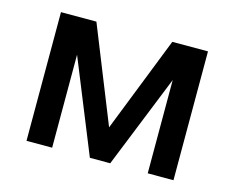

<svg xmlns="http://www.w3.org/2000/svg" viewBox="-76 -596 857 703"><g transform="rotate(15 353.0 -244.0)"><path d="M74.7 0V-487.8H209L354 -126L496.6 -488.3H631.8V0H534.2V-353.5L392.1 0H314.9L171.9 -352.5V0Z"/></g></svg>

Font: Acari Sans SemiBold
Style: Regular
Weight: 600
Designer: Alfredo Marco Pradil and Stefan Peev
Foundry: Hanken Design Co.
Version: Version 1.045;January 11, 2019;FontCreator 11.5.0.2425 64-bi